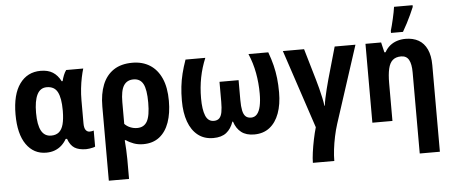

<svg xmlns="http://www.w3.org/2000/svg" viewBox="-61 -934 3121 1325"><g transform="rotate(-5 1500.0 -272.0)"><path d="M273.4 -104.5Q306.6 -104.5 327.4 -121.8Q348.1 -139.2 357.7 -174.8Q367.2 -210.4 367.7 -265.6V-272Q367.7 -356.4 345.9 -398.2Q324.2 -439.9 271 -439.9Q226.1 -439.9 204.3 -396.2Q182.6 -352.5 182.6 -270Q182.6 -187 204.8 -145.8Q227.1 -104.5 273.4 -104.5ZM229 9.8Q142.6 9.8 91.6 -62.7Q40.5 -135.3 40.5 -271Q40.5 -409.7 93.8 -482.9Q147 -556.2 238.8 -556.2Q290 -556.2 323.2 -535.2Q356.4 -514.2 377.9 -472.2H384.3Q389.2 -492.7 397.2 -512.7Q405.3 -532.7 415.5 -546.4H533.7Q525.9 -521.5 518.6 -486.3Q511.2 -451.2 506.8 -410.9Q502.4 -370.6 502.4 -329.6V-169.4Q502.4 -137.2 512.9 -123Q523.4 -108.9 540 -108.9Q547.9 -108.9 555.9 -110.4Q564 -111.8 568.4 -113.8V-2.4Q564 0.5 552.7 3.2Q541.5 5.9 528.8 7.8Q516.1 9.8 506.8 9.8Q455.1 9.8 425.5 -8.8Q396 -27.3 379.9 -72.8H370.6Q356.4 -47.9 336.2 -29.3Q315.9 -10.7 289.3 -0.5Q262.7 9.8 229 9.8Z M1103 -272.9Q1103 -187.5 1080.6 -123.8Q1058.1 -60.1 1013.2 -25.1Q968.3 9.8 901.4 9.8Q866.2 9.8 836.2 -1Q806.2 -11.7 783.2 -28.3H775.9Q778.3 1.5 780.3 37.6Q782.2 73.7 782.2 103.5V240.2H642.1V-273.9Q642.1 -361.3 667.5 -424.6Q692.9 -487.8 744.4 -522.2Q795.9 -556.6 874.5 -556.6Q944.3 -556.6 995.6 -524.2Q1046.9 -491.7 1075 -428.7Q1103 -365.7 1103 -272.9ZM872.1 -441.4Q826.7 -441.4 804.4 -406.2Q782.2 -371.1 782.2 -291.5V-141.1Q798.8 -123.5 821.8 -114.3Q844.7 -105 869.1 -105Q917 -105 938.5 -143.8Q960 -182.6 960 -272.9Q960 -364.3 939.2 -402.8Q918.5 -441.4 872.1 -441.4Z M1815.4 -546.4Q1833.5 -497.6 1844.5 -452.9Q1855.5 -408.2 1860.6 -362.8Q1865.7 -317.4 1865.7 -265.1Q1865.7 -181.6 1843 -119.9Q1820.3 -58.1 1776.9 -24.2Q1733.4 9.8 1669.9 9.8Q1614.7 9.8 1580.8 -16.4Q1546.9 -42.5 1531.2 -91.3H1526.9Q1510.3 -42.5 1477.1 -16.4Q1443.8 9.8 1386.7 9.8Q1323.7 9.8 1280.3 -24.4Q1236.8 -58.6 1214.6 -120.4Q1192.4 -182.1 1192.4 -265.1Q1192.4 -317.9 1197.5 -363Q1202.6 -408.2 1213.6 -452.4Q1224.6 -496.6 1242.2 -546.4H1379.4Q1352.5 -482.4 1339.1 -414.1Q1325.7 -345.7 1325.7 -270.5Q1325.7 -192.9 1343 -150.4Q1360.4 -107.9 1400.4 -107.9Q1424.3 -107.9 1438 -121.3Q1451.7 -134.8 1457 -163.1Q1462.4 -191.4 1462.4 -234.9V-373H1594.7V-234.9Q1594.7 -190.4 1600.6 -162.6Q1606.4 -134.8 1620.1 -121.6Q1633.8 -108.4 1657.7 -107.9Q1683.6 -107.9 1700 -127Q1716.3 -146 1724.1 -182.1Q1731.9 -218.3 1731.9 -268.6Q1731.9 -340.8 1719 -411.1Q1706.1 -481.4 1678.2 -546.4Z M2419.4 -546.4 2246.1 -12.7Q2233.4 26.9 2223.9 71.8Q2214.4 116.7 2209.2 160.4Q2204.1 204.1 2204.1 240.2H2055.7Q2055.7 211.4 2061.5 168.5Q2067.4 125.5 2076.9 79.6Q2086.4 33.7 2097.2 -2.9L1916.5 -546.4H2063.5L2126.5 -331.1Q2135.3 -302.2 2143.8 -268.1Q2152.3 -233.9 2159.4 -201.7Q2166.5 -169.4 2169.4 -145.5H2172.4Q2174.3 -166.5 2180.4 -195.6Q2186.5 -224.6 2194.8 -258.1Q2203.1 -291.5 2212.4 -325.2L2275.4 -546.4Z M2766.6 -556.6Q2818.8 -556.6 2856.7 -535.2Q2894.5 -513.7 2915 -469.7Q2935.5 -425.8 2935.5 -358.9V240.2H2795.9V-321.8Q2795.9 -379.9 2779.3 -409.2Q2762.7 -438.5 2725.6 -438.5Q2689 -438.5 2667.5 -419.7Q2646 -400.9 2637 -361.3Q2627.9 -321.8 2627.9 -260.3V0H2488.8V-546.4H2597.2L2613.8 -476.6H2622.1Q2637.2 -503.9 2658.9 -521.5Q2680.7 -539.1 2708.3 -547.9Q2735.8 -556.6 2766.6 -556.6ZM2670.9 -606V-620.6Q2675.3 -634.8 2680.7 -656.2Q2686 -677.7 2691.7 -701.7Q2697.3 -725.6 2701.4 -747.3Q2705.6 -769 2707.5 -783.7H2835.9V-771.5Q2825.7 -746.6 2812.7 -719Q2799.8 -691.4 2785.2 -662.8Q2770.5 -634.3 2753.9 -606Z"/></g></svg>

Font: Open Sans SemiCondensed
Style: Bold
Weight: 700
Width: 4
Designer: Monotype Design Team
Foundry: Monotype Imaging Inc.
Version: Version 3.003